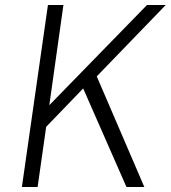

<svg xmlns="http://www.w3.org/2000/svg" viewBox="-20 -743 678 763"><path d="M67 0 170.5 -723H232L176 -325L564 -723H638.5L364.5 -439.5L553.5 0H482.5L310.5 -391.5L163.5 -239L129.5 0Z"/></svg>

Font: Public Sans ExtraLight
Style: Italic
Weight: 200
Italic angle: -8°
Designer: The Public Sans project authors (U.S. Web Design System). Libre Franklin designed by Pablo Impallari and Rodrigo Fuenzal
Version: Version 1.007; ttfautohint (v1.8.1) -l 8 -r 50 -G 200 -x 14 